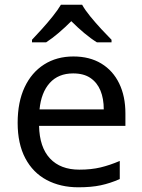

<svg xmlns="http://www.w3.org/2000/svg" viewBox="-20 -837 604 816"><path d="M292 -597Q361 -597 410.5 -567Q460 -537 486.5 -482.5Q513 -428 513 -355V-302H146Q148 -211 192.5 -163.5Q237 -116 317 -116Q368 -116 407.5 -125.5Q447 -135 489 -153V-76Q448 -58 408 -49.5Q368 -41 313 -41Q237 -41 178.5 -72Q120 -103 87.5 -164.5Q55 -226 55 -315Q55 -403 84.5 -466Q114 -529 167.5 -563Q221 -597 292 -597ZM291 -525Q228 -525 191.5 -484.5Q155 -444 148 -372H421Q421 -418 407 -452Q393 -486 364.5 -505.5Q336 -525 291 -525ZM329 -817Q341 -795 363.5 -767.5Q386 -740 410.5 -713.5Q435 -687 454 -668V-657H392Q366 -673 338 -696.5Q310 -720 283 -747Q256 -720 229 -697Q202 -674 176 -657H116V-668Q135 -688 158.5 -714Q182 -740 204 -767.5Q226 -795 239 -817Z"/></svg>

Font: Noto Sans Tamil UI
Style: Regular
Weight: 400
Designer: Jelle Bosma - Monotype Design Team
Foundry: Monotype Imaging Inc.
Version: Version 2.004